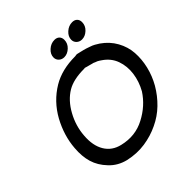

<svg xmlns="http://www.w3.org/2000/svg" viewBox="-233 -1072 1264 1264"><g transform="rotate(-45 399.0 -440.5)"><path d="M246 3Q323 20 394 9.5Q465 -1 527 -31Q589 -60 637.5 -107Q686 -154 721 -214Q754 -272 769 -335Q784 -398 780 -459Q776 -519 745.5 -574Q715 -629 660 -667Q646 -676 632 -684Q618 -692 599 -698L573 -707Q566 -709 553 -712.5Q540 -716 528 -718.5Q516 -721 513 -722Q501 -726 487 -722Q363 -722 276 -670Q178 -611 121 -508Q65 -405 57 -297Q51 -225 68 -168Q85 -111 131 -63Q176 -14 246 3ZM289 -95Q220 -111 186 -167.5Q152 -224 159 -311Q165 -396 207 -472Q249 -549 314 -588Q372 -622 469 -622Q474 -622 478 -623L495 -618Q500 -617 510.5 -614Q521 -611 530.5 -608.5Q540 -606 541 -606L552 -601Q568 -596 578 -589L590 -581Q644 -545 664 -489Q684 -433 675.5 -370Q667 -307 634 -248Q581 -166 489 -118Q397 -69 289 -95ZM432 -768Q462 -768 487.5 -792Q513 -816 513 -849Q513 -870 500.5 -882.5Q488 -895 466 -895Q433 -895 406.5 -871Q380 -847 380 -817Q380 -796 395 -782Q410 -768 432 -768ZM597 -768Q627 -768 652.5 -792Q678 -816 678 -849Q678 -870 665.5 -882.5Q653 -895 631 -895Q598 -895 571.5 -871Q545 -847 545 -817Q545 -796 560 -782Q575 -768 597 -768Z"/></g></svg>

Font: Balsamiq Sans
Style: Italic
Weight: 400
Italic angle: -12°
Designer: Michael Angeles
Foundry: Balsamiq SRL
Version: Version 1.020; ttfautohint (v1.8.4.7-5d5b);gftools[0.9.26]